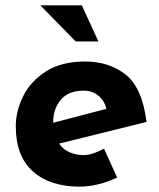

<svg xmlns="http://www.w3.org/2000/svg" viewBox="-20 -687 595 718"><path d="M369 -131 418 -23Q385 -7 348 2Q311 11 278 11Q167 11 103 -46Q39 -103 39 -215Q39 -271 66.5 -327Q94 -383 152 -420Q210 -457 298 -457Q388 -457 450 -408Q512 -359 528 -231L201 -150Q217 -127 241.5 -117Q266 -107 293 -107Q324 -107 369 -131ZM179 -231V-228L378 -280Q370 -312 347 -330Q324 -348 293 -348Q236 -348 207.5 -314Q179 -280 179 -231ZM348 -532H263L131 -667H286Z"/></svg>

Font: Josefin Sans
Style: Bold Italic
Weight: 700
Italic angle: -7°
Designer: Santiago Orozco
Foundry: Typemade
Version: Version 2.000